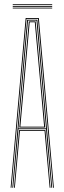

<svg xmlns="http://www.w3.org/2000/svg" viewBox="-20 -885 304 905"><path d="M30 0 101 -800H163L234 0H230L159 -796H105L34 0ZM46 0 70 -272H194L218 0H214L190 -268H74L50 0ZM38 0 108 -792H156L226 0H222L197 -276H67L42 0ZM67 -280H197L178.8 -486.2L152 -788H112L85.2 -486.2ZM71 -284 89.2 -486.2 116 -784H148L174.8 -486.2L193 -284ZM76 -288H188L170.5 -486.2L144 -780H120L93.5 -486.2ZM226 -861H40V-865H226ZM226 -845H40V-849H226ZM226 -853H40V-857H226Z"/></svg>

Font: Big Shoulders Inline Display Thin Thin
Style: Regular
Weight: 250
Version: Version 2.002